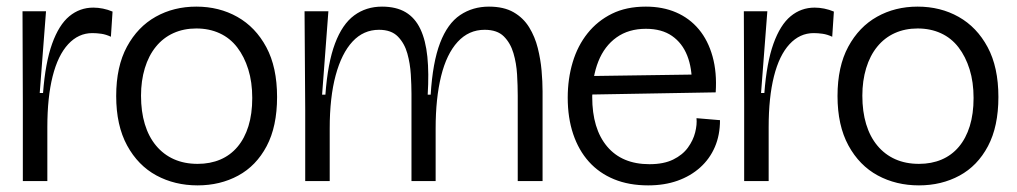

<svg xmlns="http://www.w3.org/2000/svg" viewBox="-20 -547 3071 580"><path d="M49 0V-235L48 -513H119L100 -266H110Q117 -358 137.5 -415Q158 -472 189.5 -498Q221 -524 262 -524Q276 -524 291 -521Q306 -518 320 -512L315 -436Q300 -443 286 -445Q272 -447 259 -447Q217 -447 186 -413.5Q155 -380 139 -316.5Q123 -253 123 -163V0Z M577 13Q508 13 452.5 -17Q397 -47 364 -107.5Q331 -168 331 -257Q331 -346 363.5 -406Q396 -466 450.5 -496.5Q505 -527 573 -527Q642 -527 697 -496Q752 -465 784.5 -404.5Q817 -344 817 -254Q817 -165 785.5 -105.5Q754 -46 699.5 -16.5Q645 13 577 13ZM577 -52Q615 -52 645.5 -65Q676 -78 697.5 -103.5Q719 -129 730.5 -166Q742 -203 742 -251Q742 -299 730 -337.5Q718 -376 696.5 -404Q675 -432 643.5 -446.5Q612 -461 573 -461Q535 -461 504 -447Q473 -433 451 -406Q429 -379 417.5 -341Q406 -303 406 -258Q406 -210 417.5 -172Q429 -134 451.5 -107Q474 -80 505.5 -66Q537 -52 577 -52Z M902 0V-215L900 -513H972L953 -261H963Q970 -357 992 -415.5Q1014 -474 1050 -500.5Q1086 -527 1134 -527Q1177 -527 1205.5 -510Q1234 -493 1250 -459Q1266 -425 1271 -375.5Q1276 -326 1272 -261H1281Q1287 -359 1309.5 -417.5Q1332 -476 1370 -501.5Q1408 -527 1457 -527Q1502 -527 1531.5 -510Q1561 -493 1578.5 -464.5Q1596 -436 1604.5 -402Q1613 -368 1616 -334Q1619 -300 1619 -271V0H1544V-258Q1544 -288 1542 -322Q1540 -356 1531 -386.5Q1522 -417 1502 -437Q1482 -457 1444 -457Q1396 -457 1362.5 -420.5Q1329 -384 1312.5 -317Q1296 -250 1296 -159V0H1223V-264Q1223 -289 1221 -322Q1219 -355 1210.5 -385.5Q1202 -416 1182 -436.5Q1162 -457 1125 -457Q1078 -457 1045 -421.5Q1012 -386 994 -319.5Q976 -253 976 -159V0Z M1938 13Q1880 13 1835 -5.5Q1790 -24 1759 -58.5Q1728 -93 1711.5 -142Q1695 -191 1695 -252Q1695 -309 1710 -359Q1725 -409 1755 -446.5Q1785 -484 1828.5 -505.5Q1872 -527 1931 -527Q1982 -527 2022.5 -509.5Q2063 -492 2091 -458.5Q2119 -425 2132.5 -376.5Q2146 -328 2142 -268L1741 -261V-317L2090 -322L2070 -290Q2071 -341 2056 -379Q2041 -417 2010 -438.5Q1979 -460 1931 -460Q1879 -460 1842.5 -434Q1806 -408 1787.5 -361.5Q1769 -315 1769 -254Q1769 -158 1814 -104.5Q1859 -51 1942 -51Q1985 -51 2013.5 -65Q2042 -79 2058 -101Q2074 -123 2080 -147Q2086 -171 2084 -190L2155 -184Q2155 -139 2139.5 -103Q2124 -67 2095 -41Q2066 -15 2026.5 -1Q1987 13 1938 13Z M2228 0V-235L2227 -513H2298L2279 -266H2289Q2296 -358 2316.5 -415Q2337 -472 2368.5 -498Q2400 -524 2441 -524Q2455 -524 2470 -521Q2485 -518 2499 -512L2494 -436Q2479 -443 2465 -445Q2451 -447 2438 -447Q2396 -447 2365 -413.5Q2334 -380 2318 -316.5Q2302 -253 2302 -163V0Z M2756 13Q2687 13 2631.5 -17Q2576 -47 2543 -107.5Q2510 -168 2510 -257Q2510 -346 2542.5 -406Q2575 -466 2629.5 -496.5Q2684 -527 2752 -527Q2821 -527 2876 -496Q2931 -465 2963.5 -404.5Q2996 -344 2996 -254Q2996 -165 2964.5 -105.5Q2933 -46 2878.5 -16.5Q2824 13 2756 13ZM2756 -52Q2794 -52 2824.5 -65Q2855 -78 2876.5 -103.5Q2898 -129 2909.5 -166Q2921 -203 2921 -251Q2921 -299 2909 -337.5Q2897 -376 2875.5 -404Q2854 -432 2822.5 -446.5Q2791 -461 2752 -461Q2714 -461 2683 -447Q2652 -433 2630 -406Q2608 -379 2596.5 -341Q2585 -303 2585 -258Q2585 -210 2596.5 -172Q2608 -134 2630.5 -107Q2653 -80 2684.5 -66Q2716 -52 2756 -52Z"/></svg>

Font: Bricolage Grotesque 48pt Condensed ExtraBold Light
Style: Regular
Weight: 300
Version: Version 1.000;gftools[0.9.30]